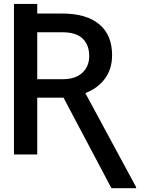

<svg xmlns="http://www.w3.org/2000/svg" viewBox="-20 -798 775 992"><path d="M555.7 174.3 308.1 -293.5H172.4V0H52.2V-777.8H172.4V-728H302.2Q425.8 -728 492.4 -672.9Q559.1 -617.7 559.1 -513.2Q559.1 -442.4 522.9 -392.6Q486.8 -342.8 420.9 -316.9L683.1 168.5V174.3ZM172.4 -388.7H302.2Q369.1 -388.7 405 -421.6Q440.9 -454.6 440.9 -508.3Q440.9 -566.4 406.7 -598.9Q372.6 -631.3 302.2 -631.3H172.4Z"/></svg>

Font: Karasuma Gothic
Style: Regular
Weight: 500
Designer: Rasmus Andersson / Ryoko Nishizuka
Foundry: Genbu
Version: Version 1.00